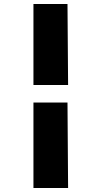

<svg xmlns="http://www.w3.org/2000/svg" viewBox="-20 -823 503 953"><path d="M146 110V-314H315L318 110ZM146 -401V-803H315L318 -401Z"/></svg>

Font: Literata Black
Style: Regular
Weight: 900
Designer: Latin by Veronika Burian and Jose Scaglione. Greek by Irene Vlachou. Cyrillic by Vera Evstafieva.
Foundry: TypeTogether
Version: Version 3.103;gftools[0.9.29]